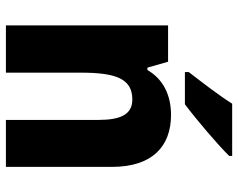

<svg xmlns="http://www.w3.org/2000/svg" viewBox="-98 -708 806 650"><g transform="rotate(90 305.0 -383.0)"><path d="M508 -756V-766H331C303 -721 257 -662 224 -619V-606H333C384 -644 472 -719 508 -756ZM369 -559C303 -559 248 -533 217 -479H209L189 -549H66V0H226V-253C226 -372 246 -428 317 -428C367 -428 386 -389 386 -313V0H545V-359C545 -495 476 -559 369 -559Z"/></g></svg>

Font: Noto Sans Gujarati UI SemiCondensed ExtraBold
Style: Regular
Weight: 800
Width: 4
Designer: Jelle Bosma - Monotype Design Team, Universal Thirst
Foundry: Monotype Imaging Inc.
Version: Version 2.106